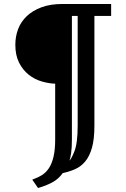

<svg xmlns="http://www.w3.org/2000/svg" viewBox="-20 -725 632 964"><path d="M454 -94Q454 -27 442 16Q430 59 408 85.5Q386 112 355.5 125Q325 138 295 144Q274 174 242 191Q210 208 171 219L142 177Q172 166 191.5 153.5Q211 141 225.5 119.5Q240 98 248.5 63Q257 28 257 -24V-305Q229 -305 191.5 -315.5Q154 -326 124 -350Q94 -374 75.5 -411Q57 -448 57 -500Q57 -542 71 -579Q85 -616 114.5 -644Q144 -672 188.5 -688.5Q233 -705 293 -705H538V-645H454ZM328 81Q336 78 353 36.5Q370 -5 370 -94V-645H341V-24Q341 16 337 44.5Q333 73 328 81Z"/></svg>

Font: PT Serif Caption
Style: Semibold
Weight: 600
Designer: A.Korolkova, O.Umpeleva, V.Yefimov
Foundry: ParaType Ltd
Version: Version 1.00;May 2, 2020;FontCreator 12.0.0.2544 64-bit